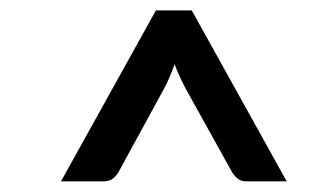

<svg xmlns="http://www.w3.org/2000/svg" viewBox="-20 -740 620 370"><path d="M532.5 -390.5H454.5Q444.5 -390.5 437.8 -396Q431 -401.5 426.5 -409.5L338.5 -568Q331.5 -581 326 -593Q320.5 -605 316.5 -616.5Q312.5 -605 307.5 -593Q302.5 -581 295.5 -568L209 -409.5Q205 -402 198 -396.2Q191 -390.5 179.5 -390.5H97.5L280.5 -720H349.5Z"/></svg>

Font: Lato 2
Style: Italic
Weight: 600
Italic angle: -7°
Designer: Lukasz Dziedzic with Adam Twardoch and Botio Nikoltchev
Foundry: tyPoland Lukasz Dziedzic
Version: Version 2.015; 2015-08-06; http://www.latofonts.com/